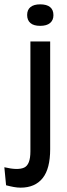

<svg xmlns="http://www.w3.org/2000/svg" viewBox="-77 -707 307 884"><path d="M18 157Q3 157 -13.5 154Q-30 151 -49 146L-57 63Q6 78 34.5 64.5Q63 51 63 -10V-516H154V-20Q154 24 145.5 57.5Q137 91 119.5 113Q102 135 76.5 146Q51 157 18 157ZM108 -588Q78 -588 63 -601Q48 -614 48 -638Q48 -662 63.5 -674.5Q79 -687 108 -687Q138 -687 153.5 -674.5Q169 -662 169 -637Q169 -614 153.5 -601Q138 -588 108 -588Z"/></svg>

Font: Bricolage Grotesque 72pt
Style: Regular
Weight: 400
Version: Version 1.001;gftools[0.9.33.dev8+g029e19f]